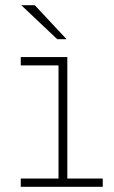

<svg xmlns="http://www.w3.org/2000/svg" viewBox="-20 -720 440 740"><path d="M60 0V-32H205.5V-468H60V-500H239.5V-32H376V0ZM200.5 -569 62 -700H114L236.5 -569Z"/></svg>

Font: Trispace SemiCondensed Thin
Style: Regular
Weight: 100
Width: 4
Designer: Tyler Finck
Foundry: Etcetera Type Company
Version: Version 1.210; ttfautohint (v1.8.3)